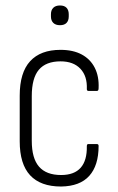

<svg xmlns="http://www.w3.org/2000/svg" viewBox="-20 -673 431 701"><path d="M203 8Q128 8 90 -33Q52 -74 52 -157V-324Q52 -408 90 -449.5Q128 -491 201 -491Q247 -491 278.5 -474Q310 -457 326 -425.5Q342 -394 340 -351Q340 -341 334 -341H303Q297 -341 297 -348Q299 -395 273.5 -422Q248 -449 201 -449Q148 -449 122 -418.5Q96 -388 96 -322V-159Q96 -95 122.5 -64.5Q149 -34 203 -34Q251 -34 274.5 -60.5Q298 -87 297 -139Q297 -147 302 -147H334Q340 -147 340 -140Q340 -69 306 -31Q272 7 203 8ZM199 -581Q183 -581 174.5 -589.5Q166 -598 166 -613V-621Q166 -636 174.5 -644.5Q183 -653 199 -653Q215 -653 223 -644.5Q231 -636 231 -621V-613Q231 -598 223 -589.5Q215 -581 199 -581Z"/></svg>

Font: Sofia Sans Condensed Light
Style: Regular
Weight: 300
Designer: Botio Nikoltchev, Ani Petrova
Foundry: lettersoup
Version: Version 4.101